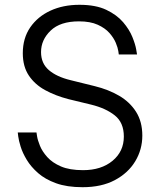

<svg xmlns="http://www.w3.org/2000/svg" viewBox="-20 -770 665 800"><path d="M324 10Q259 10 213.5 -6.5Q168 -23 138.5 -49Q109 -75 91.5 -104Q74 -133 66 -159Q58 -185 56 -201.5Q54 -218 54 -218H132Q132 -218 134.5 -202Q137 -186 146.5 -162.5Q156 -139 177 -115.5Q198 -92 234 -76.5Q270 -61 326 -61Q402 -61 449 -100Q496 -139 496 -201Q496 -259 458.5 -289Q421 -319 360 -334L265 -357Q211 -371 168 -394.5Q125 -418 100 -455.5Q75 -493 75 -548Q75 -611 106 -656Q137 -701 190 -725.5Q243 -750 311 -750Q379 -750 423 -729Q467 -708 493 -677.5Q519 -647 531.5 -616Q544 -585 547.5 -564Q551 -543 551 -543H475Q475 -543 473 -557Q471 -571 462.5 -591.5Q454 -612 436 -632.5Q418 -653 387 -667Q356 -681 309 -681Q231 -681 191 -642.5Q151 -604 151 -553Q151 -506 183.5 -478Q216 -450 274 -436L375 -411Q432 -397 476.5 -371Q521 -345 547 -304Q573 -263 573 -205Q573 -147 543.5 -98Q514 -49 458.5 -19.5Q403 10 324 10Z"/></svg>

Font: Be Vietnam Pro Light
Style: Regular
Weight: 300
Designer: Lam Bao, Tony Le, Vietanh Nguyen
Foundry: Yellow Type Foundry
Version: Version 1.002; ttfautohint (v1.8.3)